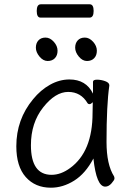

<svg xmlns="http://www.w3.org/2000/svg" viewBox="-20 -856 615 894"><path d="M248 -620Q248 -598 235.5 -585Q223 -572 202 -572Q181 -572 164 -592.5Q147 -613 147 -634Q147 -655 159 -668Q171 -681 192 -681Q213 -681 230.5 -661.5Q248 -642 248 -620ZM431 -620Q431 -598 418.5 -585Q406 -572 385 -572Q364 -572 347 -592.5Q330 -613 330 -634Q330 -655 342 -668Q354 -681 375 -681Q396 -681 413.5 -661.5Q431 -642 431 -620ZM397 -774H169Q151 -774 151 -805Q151 -836 170 -836H398Q416 -836 416 -805Q416 -774 397 -774ZM470 13Q429 13 415 -118Q378 -48 325.5 -15Q273 18 217 18Q144 18 100 -31.5Q56 -81 56 -175Q56 -300 134 -394Q169 -437 213 -461.5Q257 -486 303 -486Q381 -486 413 -420V-475Q413 -485 432 -485Q451 -485 470 -478Q489 -471 489 -459V-457Q476 -368 476 -195Q476 -90 511 -35Q513 -31 513 -24.5Q513 -18 499.5 -2.5Q486 13 470 13ZM124 -180Q124 -42 220 -42Q264 -42 307 -74Q411 -150 411 -330Q411 -355 412 -380Q403 -371 397 -371Q391 -371 388 -375Q357 -428 297.5 -428Q238 -428 181 -356Q124 -284 124 -180Z"/></svg>

Font: ToneOZ-Pinyin-WenKai-Regular
Style: Regular
Weight: 400
Designer: Fontworks Inc.
Foundry: ToneOZ
Version: Version 0.240331